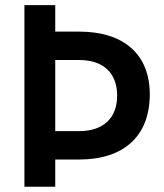

<svg xmlns="http://www.w3.org/2000/svg" viewBox="-20 -713 626 733"><path d="M73.2 0H190.9V-104H282.2C453.6 -104 551.8 -194.3 551.8 -353C551.8 -504.9 453.6 -592.3 282.2 -592.3H190.9V-693.4H73.2ZM190.9 -212.4V-483.9H282.2C374.5 -483.9 427.2 -434.6 427.2 -347.7C427.2 -262.2 374.5 -212.4 282.2 -212.4Z"/></svg>

Font: Cascadia Code NF SemiBold
Style: Regular
Weight: 600
Monospace: yes
Designer: Aaron Bell
Foundry: Saja Typeworks
Version: Version 2404.023